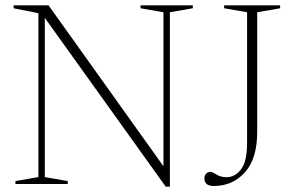

<svg xmlns="http://www.w3.org/2000/svg" viewBox="-20 -690 1097 720"><path d="M124 -26V-640.5L31 -659V-670H162L593 -66.5V-644L507 -659V-670H703V-659L617 -644V10H601.5L148 -623V-26L234 -11V0H38V-11ZM944.5 -195.5Q944.5 -94.5 898.2 -43.5Q852 7.5 782 7.5Q746.5 7.5 746.5 -21Q746.5 -31.5 752.8 -38.5Q759 -45.5 769.5 -45.5Q776 -45.5 791.8 -35.5Q807.5 -25.5 829.5 -25.5Q861.5 -25.5 884 -55Q906.5 -84.5 906.5 -154V-644L820.5 -659V-670H1030.5V-659L944.5 -644Z"/></svg>

Font: Newsreader Text ExtraLight
Style: Regular
Weight: 275
Designer: Hugues Gentile
Foundry: Production Type
Version: Version 1.001